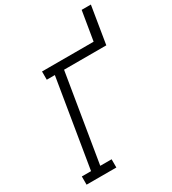

<svg xmlns="http://www.w3.org/2000/svg" viewBox="-222 -1057 1052 1173"><g transform="rotate(-30 304.5 -470.0)"><path d="M36 0V-58H101L203 -677H146V-735H510L544 -940H609L566 -677H268L166 -58H246V0Z"/></g></svg>

Font: Iosevka Slab LtExObl
Style: Regular
Weight: 300
Width: 7
Italic angle: -9°
Monospace: yes
Designer: Belleve Invis
Foundry: Belleve Invis
Version: Version 11.1.0; ttfautohint (v1.8.3)